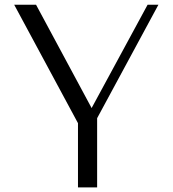

<svg xmlns="http://www.w3.org/2000/svg" viewBox="-20 -812 748 832"><path d="M619.6 -791.5H666.5L400.9 -299.8V0H317.9V-278.3L41.5 -791.5H136.2L377 -343.8Z"/></svg>

Font: Resagnicto
Style: Regular
Weight: 500
Version: Version 0.9991